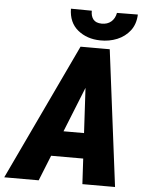

<svg xmlns="http://www.w3.org/2000/svg" viewBox="-109 -951 756 998"><g transform="rotate(5 269.0 -451.5)"><path d="M353 -553.7 130.9 0H-48.8L287.1 -710.9H400.4ZM358.9 0 327.6 -570.3 331.5 -710.9H439.5L529.3 0ZM409.2 -265.1 385.7 -132.8H85.9L109.4 -265.1ZM460.4 -902.3 569.3 -903.3Q567.4 -853 541.3 -819.1Q515.1 -785.2 474.1 -768.3Q433.1 -751.5 385.7 -752.4Q316.4 -753.4 268.8 -792.2Q221.2 -831.1 220.2 -903.3L329.1 -902.3Q328.6 -874 342 -857.2Q355.5 -840.3 385.7 -839.8Q416 -839.4 435.5 -856.2Q455.1 -873 460.4 -902.3Z"/></g></svg>

Font: Roboto Condensed Black
Style: Italic
Weight: 900
Italic angle: -12°
Designer: Christian Robertson
Foundry: Google
Version: Version 3.008; 2023